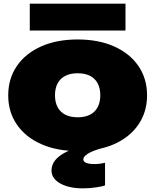

<svg xmlns="http://www.w3.org/2000/svg" viewBox="-20 -809 850 1051"><path d="M528 5Q483 18 459.5 33.5Q436 49 436 63Q436 89 498 89Q515 89 528.5 87Q542 85 555 82V206Q542 211 507 216.5Q472 222 434 222Q357 222 309.5 195Q262 168 262 124Q262 74 316 38Q370 2 477 -18L456 16Q443 17 430.5 17.5Q418 18 406 18Q292 18 206 -20Q120 -58 72.5 -127Q25 -196 25 -287Q25 -379 72.5 -448Q120 -517 205.5 -555Q291 -593 405 -593Q519 -593 604.5 -555Q690 -517 737.5 -448Q785 -379 785 -287Q785 -213 753.5 -153.5Q722 -94 664.5 -53.5Q607 -13 528 5ZM281 -287Q281 -249 295.5 -222Q310 -195 338 -181Q366 -167 405 -167Q445 -167 472.5 -181Q500 -195 514.5 -222Q529 -249 529 -287Q529 -326 514.5 -353Q500 -380 472.5 -394Q445 -408 405 -408Q366 -408 338 -394Q310 -380 295.5 -353Q281 -326 281 -287ZM143 -642V-789H667V-642Z"/></svg>

Font: Unbounded Black
Style: Regular
Weight: 900
Designer: Luke Prowse, Jean-Baptiste Morizot, Fátima Lázaro, Florian Runge
Foundry: NaN
Version: Version 1.701;gftools[0.9.28.dev5+ged2979d]